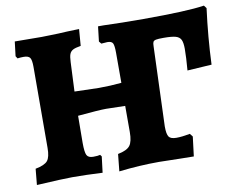

<svg xmlns="http://www.w3.org/2000/svg" viewBox="-74 -754 1064 862"><g transform="rotate(-10 458.0 -322.5)"><path d="M916 -643Q899 -513 894 -389L783 -382Q788 -442 788 -480Q788 -508 781.5 -521.5Q775 -535 757.5 -540Q740 -545 702 -545Q678 -545 668 -543Q658 -541 655 -535Q652 -529 652 -515L639 -152Q639 -117 647.5 -105Q656 -93 682 -93Q707 -93 744 -100L755 -86L744 3L679 2L586 0Q496 0 403 11L411 -67Q452 -75 466 -93Q480 -111 480 -155V-274Q418 -276 393 -276Q361 -276 264 -267L263 -143Q263 -101 270 -87.5Q277 -74 299 -74Q321 -74 331 -77L337 -69L328 4Q253 0 190 0Q149 0 28 7L35 -66Q77 -74 90.5 -90.5Q104 -107 104 -149L105 -518Q105 -549 98 -559.5Q91 -570 69 -570Q55 -570 41 -568L34 -579L42 -645L165 -644L241 -646Q256 -647 279 -648Q302 -649 336 -650L330 -574Q305 -570 294 -564Q283 -558 278.5 -546.5Q274 -535 273 -510L267 -377L377 -374Q430 -374 481 -379V-516Q481 -549 475.5 -559.5Q470 -570 451 -570L423 -568L414 -579L422 -647H447Q528 -644 628 -644Q828 -644 906 -656Z"/></g></svg>

Font: Alegreya SC ExtraBold
Style: Regular
Weight: 800
Designer: Juan Pablo del Peral
Foundry: Huerta Tipografica
Version: Version 2.007; ttfautohint (v1.6)